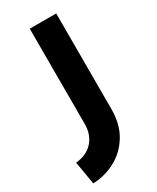

<svg xmlns="http://www.w3.org/2000/svg" viewBox="-237 -556 665 811"><g transform="rotate(-30 95.5 -150.0)"><path d="M-35.5 200 -54.6 88.1Q-0.1 82.6 29.4 49.1Q58.8 15.7 58.8 -35.2V-500H187.8V-34.2Q187.8 40.4 156 92.2Q124.2 144 73.2 171Q22.1 198 -35.5 200Z"/></g></svg>

Font: Envelope Sans Variable
Style: Regular
Weight: 500
Designer: Andreas Rasmussen / Norman Anderson
Foundry: mail.de GmbH
Version: Version 1.150